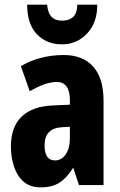

<svg xmlns="http://www.w3.org/2000/svg" viewBox="-20 -797 518 827"><path d="M255 -560Q336 -560 381 -510.5Q426 -461 426 -363V0H320L296 -73H294Q268 -31 236.5 -10.5Q205 10 156 10Q109 10 81 -15Q53 -40 40 -80.5Q27 -121 27 -165Q27 -252 74.5 -296Q122 -340 211 -343L281 -346V-365Q281 -444 224 -444Q177 -444 108 -404L70 -512Q108 -535 155 -547.5Q202 -560 255 -560ZM247 -249Q172 -245 172 -171Q172 -106 217 -106Q245 -106 263 -132Q281 -158 281 -201V-251ZM399 -777Q399 -699 355 -652.5Q311 -606 247 -606Q181 -606 139 -649.5Q97 -693 97 -777H183Q188 -708 247 -708Q277 -708 294.5 -723.5Q312 -739 313 -777Z"/></svg>

Font: Noto Sans Hebrew ExtraCondensed ExtraBold
Style: Regular
Weight: 800
Width: 2
Designer: Monotype Design Team
Foundry: Monotype Imaging Inc.
Version: Version 2.004; ttfautohint (v1.8.4.7-5d5b)